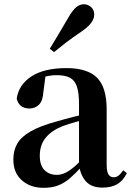

<svg xmlns="http://www.w3.org/2000/svg" viewBox="-20 -875 625 911"><path d="M186.6 16.2Q124.2 16.2 83.8 -19.4Q43.3 -54.9 43.3 -117.6Q43.3 -161.2 62 -193.6Q80.7 -226.1 125.1 -251.5Q169.6 -277 245.4 -297.9Q284.8 -309.4 334.4 -322Q384 -334.6 424 -344.4V-318.9Q384 -308.9 344 -297.6Q303.9 -286.4 277.1 -276.7Q223.3 -254.9 196.1 -220.6Q168.8 -186.4 168.8 -135.9Q168.8 -90.4 191.1 -67.9Q213.3 -45.3 250 -45.3Q266.3 -45.3 284.7 -52.6Q303.1 -59.9 327.4 -79.7Q351.8 -99.4 385.3 -135.5L400.8 -82.4H365.7Q336.6 -50.6 311.2 -28.7Q285.7 -6.8 256.4 4.7Q227 16.2 186.6 16.2ZM466.1 15.2Q414.6 15.2 387.9 -14.2Q361.2 -43.6 354.9 -94V-96.5V-381.4Q354.9 -434.7 344.8 -464.5Q334.7 -494.3 311.6 -506.3Q288.5 -518.3 250 -518.3Q224.4 -518.3 197.3 -512.2Q170.2 -506.1 133.8 -491.2L196.1 -516.3L185.9 -439.2Q183.3 -395.9 164.6 -378Q145.8 -360.2 120.3 -360.2Q71.1 -360.2 59.2 -406.5Q68.9 -473.5 129.4 -512.7Q189.9 -551.9 295.1 -551.9Q395.4 -551.9 440.7 -505.9Q486.1 -459.8 486.1 -356.2V-94.8Q486.1 -60.3 494.8 -47Q503.6 -33.8 519.7 -33.8Q531.3 -33.8 541.3 -40.9Q551.3 -48.1 564.7 -67.2L581.9 -53.4Q564 -17.5 536.2 -1.1Q508.4 15.2 466.1 15.2ZM216.2 -643.7Q235.2 -675.4 256.1 -709.7Q277 -743.9 306.1 -794.7Q324.5 -826.1 341.2 -840.5Q357.9 -854.8 378.6 -854.8Q396.9 -854.8 412 -841.6Q427.1 -828.4 427.1 -805.7Q427.1 -786.2 412.5 -766.5Q397.9 -746.8 367 -725.6Q322.2 -695.3 292.5 -672.4Q262.8 -649.6 236.4 -627.8Z"/></svg>

Font: Noto Serif HK
Style: Regular
Weight: 200
Designer: Ryoko NISHIZUKA 西塚涼子 (kana & ideographs); Frank Grießhammer (Latin, Greek & Cyrillic); Wenlong ZHANG 张文龙 (bopomofo); San
Foundry: Adobe
Version: Version 2.001;hotconv 1.1.0;makeotfexe 2.6.0